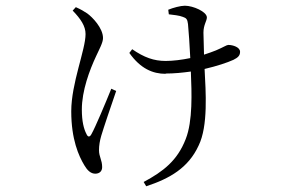

<svg xmlns="http://www.w3.org/2000/svg" viewBox="-20 -574 1040 671"><path d="M313 33C327 33 337 25 337 10C337 -15 326 -26 326 -49C326 -66 329 -83 334 -100C342 -127 368 -204 386 -256L369 -264C348 -212 313 -129 300 -106C294 -94 287 -94 282 -106C273 -123 266 -150 266 -191C266 -257 293 -329 316 -378C327 -402 340 -425 340 -441C340 -476 303 -514 285 -527C273 -535 263 -541 245 -549L234 -537C262 -508 279 -483 279 -455C279 -400 229 -283 229 -185C229 -87 255 -29 275 4C285 21 297 33 313 33ZM559 -317C589 -317 618 -320 647 -324C650 -250 654 -151 629 -88C600 -13 551 25 482 62L491 77C573 50 638 13 674 -65C708 -134 699 -254 695 -333C738 -343 774 -355 796 -365C812 -373 819 -380 819 -393C819 -409 794 -417 778 -417C772 -417 763 -410 735 -398C723 -393 708 -388 693 -383L691 -460C691 -487 703 -501 703 -513C703 -533 655 -554 626 -554C611 -554 585 -547 568 -540L570 -524C586 -522 607 -520 619 -515C631 -511 635 -507 637 -490C639 -469 643 -415 645 -371C616 -365 585 -361 559 -361C518 -361 484 -373 442 -402L432 -389C471 -334 514 -316 559 -316Z"/></svg>

Font: Source Han Serif CN Light
Style: Regular
Weight: 300
Designer: Ryoko NISHIZUKA 西塚涼子 (kana & ideographs); Frank Grießhammer (Latin, Greek & Cyrillic); Wenlong ZHANG 张文龙 (bopomofo); San
Foundry: Adobe
Version: Version 2.003;hotconv 1.1.1;makeotfexe 2.6.0